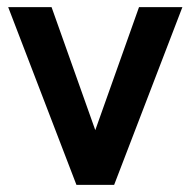

<svg xmlns="http://www.w3.org/2000/svg" viewBox="-20 -520 536 540"><path d="M195 0 3 -500H125L248 -154L371 -500H493L301 0Z"/></svg>

Font: Cabin VF Beta
Style: Regular
Weight: 400
Designer: Pablo Impallari
Foundry: Pablo Impallari. http://www.impallari.com Igino Marini. http://www.ikern.com
Version: Version 2.200